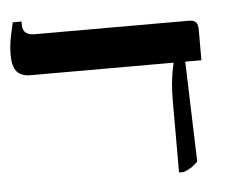

<svg xmlns="http://www.w3.org/2000/svg" viewBox="-49 -702 901 765"><g transform="rotate(-5 402.0 -320.0)"><path d="M636.8 7V-269.8Q636.8 -317.7 639.7 -347.7Q642.7 -377.7 646.3 -396.9Q649.9 -416.1 652.9 -429.2V-430.8H81.3Q44.4 -430.8 26.7 -451.1Q9.1 -471.5 9.1 -518.9Q9.1 -538.9 11 -555.7Q12.8 -572.5 17.2 -593.7Q21.6 -614.9 28.9 -647H64V-632.6Q64 -612.4 76 -602.2Q88 -592 111.8 -592H728.8Q748.1 -592 756.4 -583Q764.6 -573.9 764.6 -552.6V-430.8H699.9L712.8 -30.2Q698.9 -16.3 686.8 -8.3Q674.6 -0.4 655.3 7Z"/></g></svg>

Font: Noto Serif Hebrew
Style: Regular
Weight: 400
Designer: Monotype Design Team
Foundry: Monotype Imaging Inc.
Version: Version 2.003